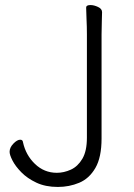

<svg xmlns="http://www.w3.org/2000/svg" viewBox="-20 -725 532 760"><path d="M324 -589V-180Q324 -127 306 -96.5Q288 -66 260.5 -53.5Q233 -41 205 -41Q155 -41 118.5 -76Q82 -111 71 -162Q70 -172 60 -172Q48 -172 33 -156.5Q18 -141 18 -124Q18 -112 29.5 -89.5Q41 -67 64.5 -43Q88 -19 124 -2Q160 15 209 15Q254 15 293.5 -1.5Q333 -18 357.5 -60Q382 -102 382 -177V-588Q382 -614 383 -639.5Q384 -665 384 -677Q384 -690 368 -697.5Q352 -705 338 -705Q321 -705 321 -695Q321 -678 322.5 -649Q324 -620 324 -589Z"/></svg>

Font: Klee One
Style: Regular
Weight: 400
Designer: Fontworks Inc.
Foundry: Fontworks Inc.
Version: Version 1.100